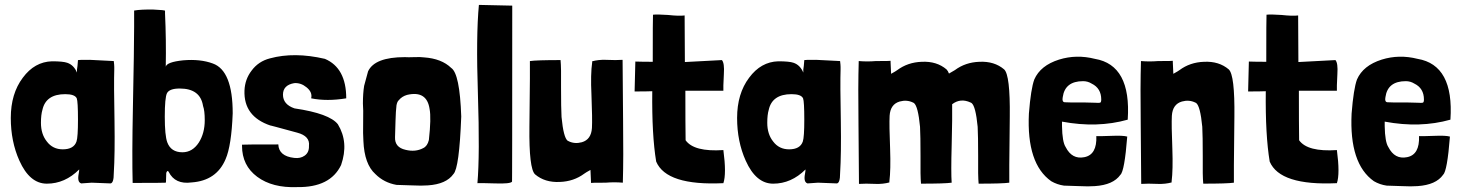

<svg xmlns="http://www.w3.org/2000/svg" viewBox="-20 -747 5954 783"><path d="M446 -474V-464Q444 -406 447 -252Q449 -119 444 -40Q444 -1 431 1L354 -2L311 1Q299 -3 299 -21Q299 -29 301 -39Q303 -50 303 -56Q245 2 171 2Q101 2 59 -92Q24 -170 24 -266Q24 -365 73 -430Q121 -495 192 -497Q237 -497 254 -491Q281 -482 294 -451Q293 -463 296 -478Q298 -496 298 -502Q298 -503 346 -503Q416 -500 444 -498Q446 -482 446 -474ZM147 -246Q147 -200 171 -170Q195 -138 236 -138Q281 -138 292 -170Q298 -188 298 -259Q298 -333 293 -346Q285 -363 246 -363Q167 -363 153 -299Q147 -279 147 -246Z M653 -692Q658 -586 656 -475Q660 -494 727 -501Q797 -507 848 -488Q929 -459 929 -285Q924 -153 900 -98Q863 -10 761 -3Q694 6 668 -46Q663 -55 658 -42L657 -9Q657 -3 656 -2Q648 -1 521 -1Q518 -109 522 -308Q527 -555 527 -638V-704Q556 -709 606 -708Q653 -706 653 -703ZM713 -386Q671 -386 661 -367Q652 -349 652 -271Q652 -195 662 -167Q677 -126 724 -126Q765 -126 791 -166Q815 -204 815 -257Q815 -296 808 -315Q797 -386 713 -386Z M1249 -346Q1255 -371 1230 -391Q1207 -410 1180 -408Q1134 -400 1134 -361Q1134 -321 1181 -305Q1324 -284 1358 -240Q1403 -166 1371 -74Q1327 18 1192 16Q1091 20 1029 -26Q967 -72 967 -152V-157Q976 -158 1115 -158Q1117 -110 1180 -103Q1205 -100 1222 -112Q1241 -125 1240 -152Q1245 -192 1192 -206Q1075 -238 1083 -235Q973 -272 977 -378Q979 -424 1006 -459Q1034 -497 1081 -509Q1180 -536 1305 -507Q1392 -470 1392 -346Q1313 -333 1249 -346Z M1481 -456Q1508 -514 1631 -514Q1644 -513 1670 -514Q1695 -515 1709 -513Q1781 -508 1820 -470Q1855 -447 1861 -272Q1853 -61 1829 -37Q1800 4 1725 9Q1700 11 1659 9L1597 7Q1546 -2 1511 -37Q1466 -77 1462 -172Q1460 -197 1461 -252Q1462 -302 1460 -325Q1460 -366 1465 -397ZM1597 -318Q1594 -294 1593 -255Q1592 -205 1591 -188Q1589 -146 1634 -136Q1674 -126 1706 -143Q1723 -151 1729 -176Q1739 -266 1732 -302Q1721 -379 1640 -360Q1619 -354 1606 -338Q1600 -333 1597 -318Z M2069 -724Q2069 14 2068 -6Q2061 3 2000 1Q1933 -1 1927 0Q1937 -115 1929 -363Q1921 -601 1933 -727Z M2363 -39Q2320 -7 2263 -5Q2202 -2 2162 -36Q2137 -59 2139 -230Q2142 -489 2141 -498Q2168 -502 2266 -502Q2269 -472 2268 -390Q2268 -306 2270 -270Q2278 -186 2295 -173Q2296 -173 2297 -172Q2299 -172 2299 -171Q2324 -159 2353 -167Q2391 -178 2394 -225Q2396 -261 2392 -361Q2388 -444 2395 -493V-497Q2421 -504 2450 -503Q2494 -501 2519 -503L2521 -257Q2523 -106 2520 -2Q2485 -5 2450 -2Q2390 -2 2390 -1Q2391 9 2388 -54Q2368 -43 2363 -39Z M2773 -494 2924 -502Q2935 -490 2932 -445Q2929 -387 2930 -377H2775Q2775 -235 2776 -175Q2810 -127 2930 -135Q2943 -38 2930 0Q2698 11 2656 -88Q2638 -196 2640 -375Q2619 -374 2568 -374L2571 -496Q2598 -495 2642 -495Q2642 -677 2643 -687Q2660 -689 2704 -686Q2750 -681 2772 -684Z M3408 -474V-464Q3406 -406 3409 -252Q3411 -119 3406 -40Q3406 -1 3393 1L3316 -2L3273 1Q3261 -3 3261 -21Q3261 -29 3263 -39Q3265 -50 3265 -56Q3207 2 3133 2Q3063 2 3021 -92Q2986 -170 2986 -266Q2986 -365 3035 -430Q3083 -495 3154 -497Q3199 -497 3216 -491Q3243 -482 3256 -451Q3255 -463 3258 -478Q3260 -496 3260 -502Q3260 -503 3308 -503Q3378 -500 3406 -498Q3408 -482 3408 -474ZM3109 -246Q3109 -200 3133 -170Q3157 -138 3198 -138Q3243 -138 3254 -170Q3260 -188 3260 -259Q3260 -333 3255 -346Q3247 -363 3208 -363Q3129 -363 3115 -299Q3109 -279 3109 -246Z M3639 -461Q3682 -493 3739 -495Q3800 -498 3840 -464Q3846 -458 3850 -447L3874 -461Q3917 -493 3974 -495Q4035 -498 4075 -464Q4100 -441 4098 -271Q4095 -11 4096 -2Q4069 2 3971 2Q3968 -28 3969 -110Q3969 -194 3967 -230Q3959 -314 3942 -327Q3941 -328 3940 -328Q3938 -329 3938 -329Q3897 -348 3863 -322Q3864 -273 3861 -153Q3858 -44 3861 -2Q3834 2 3736 2Q3733 -28 3734 -110Q3734 -194 3732 -230Q3724 -314 3707 -327Q3706 -328 3705 -328Q3703 -329 3703 -329Q3678 -341 3649 -333Q3611 -322 3608 -275Q3606 -237 3610 -140Q3613 -55 3607 -7V-3Q3581 4 3552 3Q3508 1 3483 3L3481 -243Q3479 -394 3482 -498Q3517 -495 3552 -498Q3612 -498 3612 -499Q3611 -509 3614 -446Q3634 -457 3639 -461Z M4311 -233Q4312 -168 4326 -147Q4352 -96 4402 -106Q4454 -116 4451 -192Q4460 -191 4513 -193Q4560 -195 4577 -190Q4566 -49 4549 -34Q4520 7 4445 12Q4420 14 4380 12L4319 10Q4291 6 4267 -8Q4166 -79 4176 -284Q4184 -385 4198 -423Q4223 -480 4299 -504Q4370 -526 4445 -507Q4594 -482 4579 -259Q4455 -224 4311 -251ZM4397 -416Q4323 -416 4314 -351Q4310 -331 4322 -330Q4324 -329 4408 -329Q4427 -329 4446 -328Q4462 -327 4465 -328Q4471 -328 4471 -341Q4471 -387 4432 -406Q4416 -416 4397 -416Z M4790 -461Q4833 -493 4890 -495Q4951 -498 4991 -464Q5016 -441 5014 -271Q5011 -11 5012 -2Q4985 2 4887 2Q4884 -28 4885 -110Q4885 -194 4883 -230Q4875 -314 4858 -327Q4857 -328 4856 -328Q4854 -329 4854 -329Q4829 -341 4800 -333Q4762 -322 4759 -275Q4757 -237 4761 -140Q4764 -55 4758 -7V-3Q4732 4 4703 3Q4659 1 4634 3L4632 -243Q4630 -394 4633 -498Q4668 -495 4703 -498Q4763 -498 4763 -499Q4762 -509 4765 -446Q4785 -457 4790 -461Z M5275 -494 5426 -502Q5437 -490 5434 -445Q5431 -387 5432 -377H5277Q5277 -235 5278 -175Q5312 -127 5432 -135Q5445 -38 5432 0Q5200 11 5158 -88Q5140 -196 5142 -375Q5121 -374 5070 -374L5073 -496Q5100 -495 5144 -495Q5144 -677 5145 -687Q5162 -689 5206 -686Q5252 -681 5274 -684Z M5627 -233Q5628 -168 5642 -147Q5668 -96 5718 -106Q5770 -116 5767 -192Q5776 -191 5829 -193Q5876 -195 5893 -190Q5882 -49 5865 -34Q5836 7 5761 12Q5736 14 5696 12L5635 10Q5607 6 5583 -8Q5482 -79 5492 -284Q5500 -385 5514 -423Q5539 -480 5615 -504Q5686 -526 5761 -507Q5910 -482 5895 -259Q5771 -224 5627 -251ZM5713 -416Q5639 -416 5630 -351Q5626 -331 5638 -330Q5640 -329 5724 -329Q5743 -329 5762 -328Q5778 -327 5781 -328Q5787 -328 5787 -341Q5787 -387 5748 -406Q5732 -416 5713 -416Z"/></svg>

Font: Londrina Solid
Style: Regular
Weight: 400
Designer: Marcelo Magalhaes
Foundry: Marcelo Magalh„es
Version: Version 1.001 2011